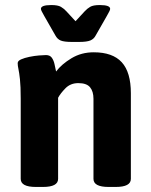

<svg xmlns="http://www.w3.org/2000/svg" viewBox="-20 -738 597 760"><path d="M122 2Q62 2 62 -30V-347Q62 -397 59 -424Q56 -451 53 -464.5Q50 -478 50 -488Q50 -497 63.5 -503Q77 -509 96.5 -513Q116 -517 134.5 -518.5Q153 -520 162 -520Q178 -520 185.5 -509Q193 -498 196 -483Q199 -468 202 -455Q224 -484 263 -507.5Q302 -531 351 -531Q426 -531 462 -491.5Q498 -452 498 -369V-30Q498 2 438 2H410Q350 2 350 -30V-347Q350 -376 336.5 -392.5Q323 -409 290 -409Q259 -409 239 -388.5Q219 -368 210 -351V-30Q210 2 150 2ZM265 -572Q234 -572 220.5 -577.5Q207 -583 199 -598L155 -675Q149 -686 145.5 -692.5Q142 -699 142 -703Q142 -718 183 -718Q209 -718 221 -711Q233 -704 243 -693L279 -654L315 -693Q325 -704 337 -711Q349 -718 375 -718Q416 -718 416 -703Q416 -699 412.5 -692.5Q409 -686 403 -675L359 -598Q352 -584 338 -578Q324 -572 293 -572Z"/></svg>

Font: Asap
Style: Regular
Weight: 400
Designer: Pablo Cosgaya
Foundry: Omnibus-Type
Version: Version 3.001